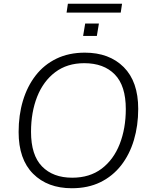

<svg xmlns="http://www.w3.org/2000/svg" viewBox="-20 -993 799 1021"><path d="M362 8Q233 8 156 -69Q79 -146 79 -291Q79 -381 102 -457.5Q125 -534 169.5 -591.5Q214 -649 280 -681Q346 -713 431 -713Q561 -713 638 -636Q715 -559 715 -414Q715 -325 692 -248Q669 -171 624 -113.5Q579 -56 513.5 -24Q448 8 362 8ZM364 -48Q457 -48 520.5 -96Q584 -144 616.5 -227Q649 -310 649 -413Q649 -537 590.5 -597Q532 -657 428 -657Q337 -657 273.5 -609Q210 -561 177.5 -478.5Q145 -396 145 -292Q145 -168 203.5 -108Q262 -48 364 -48ZM334 -926 341 -973H629L622 -926ZM422 -802 433 -868H506L495 -802Z"/></svg>

Font: Nunito Sans Light
Style: Italic
Weight: 300
Italic angle: -9°
Designer: Vernon Adams
Foundry: Vernon Adams
Version: Version 3.006; ttfautohint (v1.8.3)